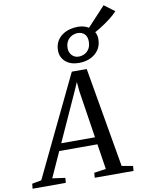

<svg xmlns="http://www.w3.org/2000/svg" viewBox="-184 -1243 1010 1324"><g transform="rotate(-10 321.0 -580.5)"><path d="M-66 0 -62.5 -34.5 3 -46.5 340.5 -748H445L566 -48L643.5 -34.5L641 0H369.5L372 -34.5L455 -46.5L427.5 -224H160L80 -47L169.5 -34.5L166.5 0ZM183 -274.5H419.5L368.5 -605L362.5 -672L336 -611.5ZM401.5 -798.5Q341.5 -798.5 306.8 -829.2Q272 -860 272 -907.5Q272 -943.5 286.2 -969.8Q300.5 -996 323.8 -1012.8Q347 -1029.5 375.5 -1037.5Q404 -1045.5 432.5 -1045.5Q471 -1045.5 499.5 -1031.2Q528 -1017 544 -993Q560 -969 560 -939.5Q560 -892.5 537.2 -861Q514.5 -829.5 478.5 -814Q442.5 -798.5 401.5 -798.5ZM406.5 -842Q428 -842 447.8 -852Q467.5 -862 479.8 -882.2Q492 -902.5 492 -933.5Q492 -967.5 473.8 -985.2Q455.5 -1003 426.5 -1003Q405.5 -1003 385.5 -993Q365.5 -983 352.8 -962.8Q340 -942.5 340 -911.5Q340 -882 358.8 -862Q377.5 -842 406.5 -842ZM525 -976 488.5 -1002.5 636 -1161 708.5 -1106.5Q686 -1081.5 653.2 -1056.8Q620.5 -1032 586.5 -1011Q552.5 -990 525 -976Z"/></g></svg>

Font: Merriweather 48pt
Style: Italic
Weight: 400
Italic angle: -7.8°
Version: Version 2.101